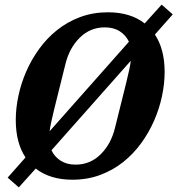

<svg xmlns="http://www.w3.org/2000/svg" viewBox="-20 -763 765 828"><path d="M13 3 90 -84Q48 -147 48 -246Q48 -296 59.5 -350Q71 -404 93.5 -455.5Q116 -507 149.5 -553Q183 -599 227 -634Q271 -669 326 -689.5Q381 -710 446 -710Q542 -710 604 -662L677 -743L725 -701L648 -614Q690 -551 690 -452Q690 -402 678.5 -348Q667 -294 644.5 -242.5Q622 -191 588.5 -145Q555 -99 511 -64Q467 -29 412 -8.5Q357 12 292 12Q196 12 134 -36L61 45ZM432 -645Q369 -645 324 -600.5Q279 -556 262 -486Q245 -417 233 -369.5Q221 -322 213 -289Q205 -256 200.5 -234.5Q196 -213 194 -197L536 -583Q523 -611 496.5 -628Q470 -645 432 -645ZM306 -53Q369 -53 414 -97.5Q459 -142 476 -212Q493 -281 505 -328.5Q517 -376 525 -409Q533 -442 537.5 -463Q542 -484 544 -501L202 -115Q215 -87 241.5 -70Q268 -53 306 -53Z"/></svg>

Font: IBM Plex Serif
Style: Bold Italic
Weight: 700
Italic angle: -14°
Designer: Mike Abbink, Paul van der Laan, Pieter van Rosmalen
Foundry: Bold Monday
Version: Version 3.001